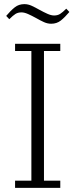

<svg xmlns="http://www.w3.org/2000/svg" viewBox="-20 -910 365 930"><path d="M53 -35H132V-663H53V-698H272V-663H193V-35H272V0H53ZM228 -795Q210 -795 192.5 -803Q175 -811 154 -823Q134 -834 116 -842Q98 -850 84 -850Q67 -850 55 -842.5Q43 -835 25 -817L10 -833Q32 -859 51.5 -874.5Q71 -890 98 -890Q116 -890 133.5 -882Q151 -874 172 -862Q192 -851 210 -843Q228 -835 242 -835Q259 -835 271 -842.5Q283 -850 301 -868L316 -852Q294 -826 274.5 -810.5Q255 -795 228 -795Z"/></svg>

Font: IBM Plex Serif Light
Style: Regular
Weight: 300
Designer: Mike Abbink, Paul van der Laan, Pieter van Rosmalen
Foundry: Bold Monday
Version: Version 3.001